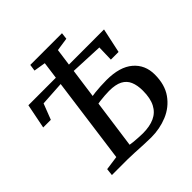

<svg xmlns="http://www.w3.org/2000/svg" viewBox="-203 -926 1090 1090"><g transform="rotate(-45 342.0 -381.5)"><path d="M396.9 7.1Q372.6 7.1 337.7 5.4Q302.9 3.6 268.7 1.8Q234.5 0 211.6 0H88.1L92.9 -42.6L177.9 -54.5L267.8 -718.4L196.9 -730.1L202.6 -769.7H457.1L452.4 -730.1L373.2 -718.4L280.9 -50.5Q290.6 -48.5 309.2 -46.7Q327.8 -45 347.6 -43.9Q367.4 -42.7 380.2 -42.7Q435.3 -42.7 473.5 -60.1Q511.8 -77.5 531.6 -115.5Q551.5 -153.4 551.5 -214.3Q551.5 -257.8 538.6 -287.9Q525.8 -318 496 -333.6Q466.2 -349.2 414.5 -349.2Q398.5 -349.2 377.7 -347.6Q356.8 -346 339.2 -343.8Q321.6 -341.6 314.1 -339.9L319.7 -393.3Q333.5 -395.9 353.5 -398.1Q373.4 -400.2 397.6 -401.7Q421.7 -403.2 447.6 -403.2Q553.9 -403.2 609 -356.2Q664.1 -309.1 664.1 -231.2Q664.1 -149.6 626.5 -96.7Q589 -43.8 527.9 -18.3Q466.8 7.1 396.9 7.1ZM3.4 -466.8 33.1 -615.4 641 -616.2 609.1 -467.5H547.4L550 -562.6L293.6 -573.9L101.6 -561.9L64.7 -466.8Z"/></g></svg>

Font: Merriweather Light
Style: Italic
Weight: 300
Italic angle: -7.8°
Designer: Eben Sorkin
Foundry: Eben Sorkin
Version: Version 2.101